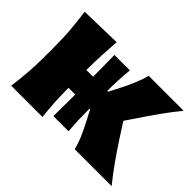

<svg xmlns="http://www.w3.org/2000/svg" viewBox="-102 -714 922 922"><g transform="rotate(45 359.0 -253.0)"><path d="M36 0Q43 -52.5 47 -102.2Q51 -152 51 -214.5V-272.5Q51 -345 46.2 -396.5Q41.5 -448 34.5 -500.5L246.5 -506Q243 -456 240.5 -407.8Q238 -359.5 238 -308.5H283.5Q283.5 -342.5 283.2 -379.2Q283 -416 282 -455H387Q383 -416 381.5 -379.2Q380 -342.5 380 -308.5H385.5L420.5 -376.5Q436 -407.5 448.5 -438.5Q461 -469.5 470 -500.5H706.5Q669.5 -454.5 637.2 -409.2Q605 -364 574.5 -318L536 -261.5L584.5 -186.5Q614.5 -140 647.8 -93Q681 -46 718 0H467.5Q460.5 -29 448.5 -57.8Q436.5 -86.5 422 -115L384.5 -187.5H380Q380 -153.5 381 -116.2Q382 -79 385.5 -40H282.5Q283 -79 283.2 -116.2Q283.5 -153.5 283.5 -187.5H238V-176Q238 -129 240.8 -87.2Q243.5 -45.5 248.5 0Z"/></g></svg>

Font: Commissioner Flair ExtraBold
Style: Regular
Weight: 800
Designer: Kostas Bartsokas
Foundry: Kostas Bartsokas
Version: Version 1.000; ttfautohint (v1.8.3)